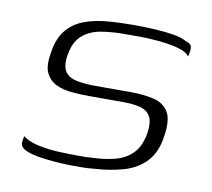

<svg xmlns="http://www.w3.org/2000/svg" viewBox="-60 -531 669 605"><g transform="rotate(10 274.5 -229.0)"><path d="M42 -59Q60 -45 91.5 -38Q123 -31 157.5 -29.5Q192 -28 217 -28Q227 -28 238 -28Q249 -28 260 -29Q303 -30 337.5 -39Q372 -48 394 -71Q416 -94 423 -137Q428 -172 418 -189.5Q408 -207 386 -213Q364 -219 330 -219Q314 -219 297 -219Q280 -219 261.5 -219Q243 -219 222 -219Q194 -219 166 -221.5Q138 -224 116.5 -234Q95 -244 83.5 -266Q72 -288 79 -329Q85 -376 106.5 -403.5Q128 -431 161.5 -444Q195 -457 235.5 -460.5Q276 -464 321 -464Q348 -464 381.5 -462.5Q415 -461 445.5 -456.5Q476 -452 492 -442Q503 -439 507.5 -433.5Q512 -428 511 -419Q511 -416 510.5 -411.5Q510 -407 509 -403Q508 -399 507 -396Q500 -407 480 -414Q460 -421 435 -424.5Q410 -428 386.5 -429.5Q363 -431 347 -431H297Q257 -431 222 -425Q187 -419 163 -398Q139 -377 132 -332Q127 -297 139 -280.5Q151 -264 176.5 -259Q202 -254 236 -254Q269 -254 297 -254Q325 -254 347 -254Q390 -254 422 -246.5Q454 -239 469.5 -214.5Q485 -190 477 -137Q470 -84 442 -54Q414 -24 371 -11.5Q328 1 275 4Q257 6 240 6Q223 6 204 6Q185 6 156.5 4Q128 2 100.5 -2.5Q73 -7 55.5 -15.5Q38 -24 39 -39Z"/></g></svg>

Font: Genos Light
Style: Italic
Weight: 300
Italic angle: -8°
Designer: Robert E. Leuschke
Foundry: Robert E. Leuschke
Version: Version 1.010